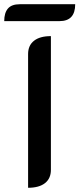

<svg xmlns="http://www.w3.org/2000/svg" viewBox="-47 -880 376 909"><path d="M86 -624Q86 -665 114 -687Q142 -709 194 -709V-76Q194 -35 166 -13Q138 9 86 9ZM47 -860H309Q309 -780 235 -780H-27Q-27 -819 -9.5 -839.5Q8 -860 47 -860Z"/></svg>

Font: K2D Medium
Style: Regular
Weight: 500
Designer: Katatrad Aksorn Co.,Ltd.
Foundry: Cadson Demak Co.,Ltd.
Version: Version 1.000; ttfautohint (v1.6)